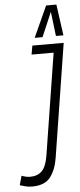

<svg xmlns="http://www.w3.org/2000/svg" viewBox="-100 -928 407 971"><g transform="rotate(-5 104.0 -443.0)"><path d="M-39 -2 -26 -49Q-2 -40 17 -40Q55 -40 77 -62Q99 -84 108 -138L190 -655H78L86 -700H245L154 -125Q145 -66 116.5 -28Q88 10 23 10Q6 10 -9 6.5Q-24 3 -39 -2ZM101 -738 173 -896H225L247 -738H209L194 -862L141 -738Z"/></g></svg>

Font: Georama ExtraCondensed Light
Style: Italic
Weight: 300
Width: 2
Italic angle: -9°
Designer: Jean-Baptiste Levee
Foundry: Production Type
Version: Version 1.000